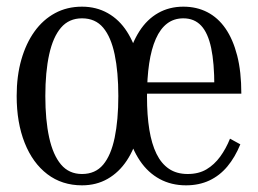

<svg xmlns="http://www.w3.org/2000/svg" viewBox="-20 -546 773 576"><path d="M421 -256Q421 -200 428 -157Q435 -114 449.5 -84.5Q464 -55 487 -39.5Q510 -24 543 -24Q576 -24 599.5 -38Q623 -52 640.5 -76Q658 -100 670 -130L701 -113Q685 -74 662 -46.5Q639 -19 608 -4.5Q577 10 538 10Q494 10 459 -9Q424 -28 400 -63.5Q376 -99 363 -148Q350 -197 350 -257Q350 -317 362.5 -366.5Q375 -416 398 -452Q421 -488 454.5 -507Q488 -526 530 -526Q570 -526 602 -509.5Q634 -493 656.5 -460.5Q679 -428 691.5 -379.5Q704 -331 704 -265H399V-299H644L623 -287Q623 -357 613.5 -402Q604 -447 583.5 -469Q563 -491 530 -491Q502 -491 481.5 -475.5Q461 -460 447.5 -429.5Q434 -399 427.5 -355.5Q421 -312 421 -256ZM409 -258Q409 -199 396.5 -149.5Q384 -100 360.5 -64.5Q337 -29 303 -9.5Q269 10 226 10Q166 10 122 -23.5Q78 -57 54 -117.5Q30 -178 30 -258Q30 -318 44 -367Q58 -416 83.5 -451.5Q109 -487 145 -506.5Q181 -526 226 -526Q269 -526 303.5 -506.5Q338 -487 361 -451Q384 -415 396.5 -366Q409 -317 409 -258ZM116 -258Q116 -186 127.5 -133.5Q139 -81 163 -52.5Q187 -24 226 -24Q266 -24 289.5 -52Q313 -80 324 -133Q335 -186 335 -258Q335 -330 324 -382.5Q313 -435 289.5 -463Q266 -491 226 -491Q187 -491 163 -463Q139 -435 127.5 -382.5Q116 -330 116 -258Z"/></svg>

Font: Roboto Serif 120pt ExtraCondensed
Style: Regular
Weight: 400
Width: 2
Designer: Greg Gazdowicz
Foundry: Commercial Type
Version: Version 1.008